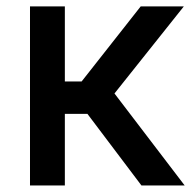

<svg xmlns="http://www.w3.org/2000/svg" viewBox="-20 -565 593 585"><path d="M71.4 0H177.6V-218H246.4L410.9 0H542.6L328.8 -280.2L540.1 -545.5H408.7L228.7 -316.8H177.6V-545.5H71.4Z"/></svg>

Font: Magic Ui Pro Medium
Style: Regular
Weight: 500
Designer: Stefan Endress, Andreas Faust
Version: Version 1.000;FEAKit 1.0